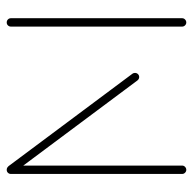

<svg xmlns="http://www.w3.org/2000/svg" viewBox="-22 -537 558 554"><g transform="rotate(90 257.0 -260.0)"><path d="M44.8 -0.4Q39.6 -0.4 36.1 -3.9Q32.6 -7.4 32.6 -12.2V-506.7Q32.6 -511.5 36.3 -515Q40 -518.5 44.8 -518.5Q49.6 -518.5 53.1 -515Q56.7 -511.5 56.7 -506.7V-12.2Q56.7 -7.4 53.3 -3.9Q50 -0.4 44.8 -0.4ZM190.4 -370.4Q190.4 -375.6 193.9 -379.1Q197.4 -382.6 202.2 -382.6Q207.8 -382.6 211.9 -377.8L479.3 -19.3L460 -4.8L192.6 -363.3Q190.4 -366.3 190.4 -370.4ZM470 -0.4Q464.8 -0.4 461.3 -3.9Q457.8 -7.4 457.8 -12.2V-506.7Q457.8 -511.5 461.5 -515Q465.2 -518.5 470 -518.5Q474.8 -518.5 478.3 -515Q481.9 -511.5 481.9 -506.7V-12.2Q481.9 -7.4 478.5 -3.9Q475.2 -0.4 470 -0.4Z"/></g></svg>

Font: 26F Galaxy Hebrew Thin
Style: Regular
Weight: 100
Designer: C₂₉H₂₅N₃O₅
Version: Version 1.000